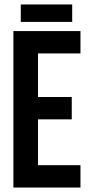

<svg xmlns="http://www.w3.org/2000/svg" viewBox="-20 -839 408 859"><path d="M150 -600V-405H301V-305H150V-100H340V0H40V-700H340V-600ZM73 -819H303V-741H73Z"/></svg>

Font: Bebas Neue
Style: Regular
Weight: 400
Designer: Ryoichi Tsunekawa
Foundry: Ryoichi Tsunekawa
Version: Version 1.400